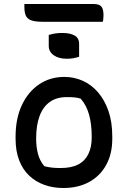

<svg xmlns="http://www.w3.org/2000/svg" viewBox="-20 -930 640 961"><path d="M302 -545Q351 -545 394.5 -525.5Q438 -506 471 -467.5Q504 -429 523 -374Q542 -319 542 -246V-235Q542 -160 511.5 -104.5Q481 -49 426 -19Q371 11 297 11Q246 11 202.5 -4.5Q159 -20 126.5 -50.5Q94 -81 76 -127.5Q58 -174 58 -235V-246Q58 -337 89.5 -404Q121 -471 176 -508Q231 -545 302 -545ZM314 -444Q263 -444 229 -419.5Q195 -395 178 -349Q161 -303 161 -239V-233Q161 -195 170 -160Q179 -125 202 -98Q222 -93 240.5 -91Q259 -89 283 -89Q337 -89 371 -106.5Q405 -124 422 -158.5Q439 -193 439 -241V-248Q439 -308 426 -355.5Q413 -403 384 -436Q370 -441 353 -442.5Q336 -444 314 -444ZM224 -755Q230 -757 238.5 -759Q247 -761 256 -762.5Q265 -764 274.5 -764.5Q284 -765 293 -765Q330 -765 353 -752.5Q376 -740 376 -710V-646Q370 -644 362.5 -642Q355 -640 347 -638.5Q339 -637 330.5 -636.5Q322 -636 313 -636Q274 -636 249 -653.5Q224 -671 224 -700ZM102 -910H447Q477 -910 487.5 -897Q498 -884 498 -855Q498 -849 497.5 -843Q497 -837 496.5 -831Q496 -825 494 -821H194Q155 -821 135.5 -828.5Q116 -836 109 -852.5Q102 -869 102 -895Q102 -898 102 -900.5Q102 -903 102 -905.5Q102 -908 102 -910Z"/></svg>

Font: Recursive Monospace Casual Medium
Style: Regular
Weight: 500
Version: Version 1.047